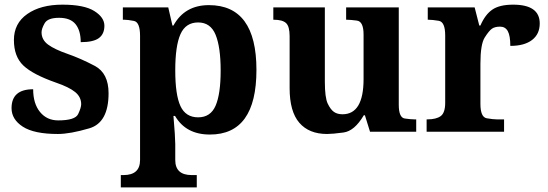

<svg xmlns="http://www.w3.org/2000/svg" viewBox="-20 -568 2363 828"><path d="M229.5 9.8Q127 9.8 78.4 -21.7Q29.8 -53.2 29.8 -101.6Q29.8 -183.1 123 -183.1Q123 -121.1 152.6 -85Q182.1 -48.8 231 -48.8Q304.2 -48.8 317.1 -76.2Q330.1 -103.5 330.1 -118.7Q330.1 -149.9 304 -171.1Q277.8 -192.4 222.2 -211.4Q121.6 -246.6 80.8 -285.4Q40 -324.2 40 -395.5Q40 -467.3 97.7 -507.6Q155.3 -547.9 249 -547.9Q342.8 -547.9 386.5 -520.5Q430.2 -493.2 430.2 -457Q430.2 -421.4 406.5 -403.8Q382.8 -386.2 328.1 -386.2Q328.1 -436 305.9 -463.6Q283.7 -491.2 234.9 -491.2Q186 -491.2 172.6 -467.8Q159.2 -444.3 159.2 -428.7Q159.2 -396.5 187.3 -375.7Q215.3 -355 272 -335.4Q329.1 -315.4 388.7 -283.9Q448.2 -252.4 448.2 -166Q448.2 -39.1 365.2 -14.6Q282.2 9.8 229.5 9.8Z M735.8 -264.6Q735.8 -158.7 758.3 -110.4Q780.8 -62 834.5 -62Q888.2 -62 909.9 -112.5Q931.6 -163.1 931.6 -263.7Q931.6 -364.3 909.9 -417.7Q888.2 -471.2 834.5 -471.2Q780.8 -471.2 758.3 -420.7Q735.8 -370.1 735.8 -264.6ZM735.8 122.1Q735.8 187 806.6 187H828.6V240.2H501V187H512.7Q584 187 584 122.1V-413.1Q584 -472.7 557.4 -477.8Q530.8 -482.9 516.6 -482.9H509.8V-536.1H705.6L723.6 -458H728Q776.4 -545.9 880.9 -545.9Q1085.9 -545.9 1085.9 -266.6Q1085.9 12.7 884.8 12.2Q781.7 12.2 734.9 -67.9H728Q735.8 23.9 735.8 53.2Z M1457 -75.2Q1547.9 -75.2 1547.9 -227.1V-418.9Q1547.9 -475.6 1519 -479.2Q1490.2 -482.9 1475.6 -482.9H1472.7V-536.1H1699.7V-116.2Q1699.7 -60.5 1725.8 -56.9Q1752 -53.2 1766.6 -53.2H1774.9V0H1575.7L1553.7 -70.8H1548.8Q1508.8 -2.9 1461.4 3.4Q1414.1 9.8 1390.6 9.8Q1312.5 9.8 1270.8 -38.6Q1229 -86.9 1229 -188V-412.1Q1229 -454.1 1213.6 -468.5Q1198.2 -482.9 1160.6 -482.9H1158.7V-536.1H1380.9V-215.8Q1380.9 -147 1393.3 -121.1Q1405.8 -95.2 1420.4 -85.2Q1435.1 -75.2 1457 -75.2Z M2192.9 -547.9Q2307.6 -547.9 2307.6 -466.8Q2307.6 -420.9 2274.4 -395.5Q2241.2 -370.1 2180.7 -370.1Q2180.7 -414.1 2169.9 -433.6Q2159.2 -453.1 2136.7 -453.1Q2114.3 -453.1 2101.6 -444.3Q2088.9 -435.5 2070.3 -406.2Q2051.8 -377 2051.8 -293V-120.1Q2051.8 -62.5 2079.3 -57.9Q2106.9 -53.2 2121.6 -53.2H2153.8V0H1819.8V-53.2H1822.8Q1861.3 -53.2 1880.6 -67.4Q1899.9 -81.5 1899.9 -125V-415Q1899.9 -473.6 1872.1 -478.3Q1844.2 -482.9 1827.6 -482.9H1824.7V-536.1H2026.9L2046.9 -458H2051.8Q2072.3 -505.4 2103.3 -526.6Q2134.3 -547.9 2192.9 -547.9Z"/></svg>

Font: DroidSerif-Bold
Style: Bold
Weight: 700
Foundry: Ascender Corporation
Version: Version 1.00 build 112